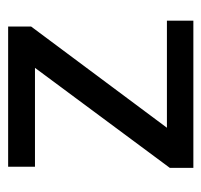

<svg xmlns="http://www.w3.org/2000/svg" viewBox="-32 -484 516 493"><g transform="rotate(-90 226.5 -238.0)"><path d="M419.4 -67.9V0H41.5V-60.5L298.3 -406.7H44.4V-475.6H404.3V-416.5L144.5 -67.9Z"/></g></svg>

Font: Yantramanav
Style: Regular
Weight: 400
Version: Version 1.001;PS 1.0;hotconv 1.0.72;makeotf.lib2.5.5900; ttf